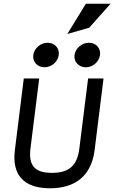

<svg xmlns="http://www.w3.org/2000/svg" viewBox="-20 -1002 615 1033"><path d="M460 -853 575 -982H442L342 -819ZM442 -640C479 -640 513 -669 518 -706C523 -743 496 -772 459 -772C421 -772 386 -743 381 -706C376 -669 404 -640 442 -640ZM219 -640C257 -640 291 -669 296 -706C301 -743 274 -772 236 -772C199 -772 164 -743 159 -706C154 -669 182 -640 219 -640ZM407 -204C396 -113 354 -72 259 -72C164 -72 133 -114 144 -204L191 -580H108L60 -194C43 -60 109 11 249 11C389 11 472 -60 489 -194L537 -580H454Z"/></svg>

Font: Charger
Style: BdIt
Weight: 400
Designer: Jasper
Foundry: Cannot Into Space Fonts
Version: Version 0.98